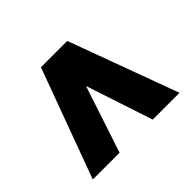

<svg xmlns="http://www.w3.org/2000/svg" viewBox="-138 -718 877 877"><g transform="rotate(45 300.0 -280.0)"><path d="M30 -195V-365L560 -560V-387L236 -280L560 -173V0Z"/></g></svg>

Font: Tektur SemiCondensed ExtraBold
Style: Regular
Weight: 800
Width: 4
Designer: Adam Jagosz
Foundry: Adam Jagosz
Version: Version 1.005;gftools[0.9.30]